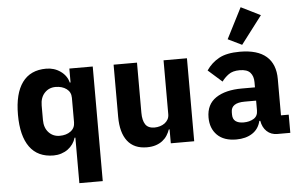

<svg xmlns="http://www.w3.org/2000/svg" viewBox="-63 -913 1898 1210"><g transform="rotate(-5 886.5 -308.0)"><path d="M391 -88H386Q380 -67 367 -48.5Q354 -30 335.5 -16.5Q317 -3 293.5 4.5Q270 12 245 12Q145 12 94 -58.5Q43 -129 43 -263Q43 -397 94 -467Q145 -537 245 -537Q296 -537 335.5 -509Q375 -481 386 -437H391V-525H539V200H391ZM294 -108Q336 -108 363.5 -128.5Q391 -149 391 -185V-340Q391 -376 363.5 -396.5Q336 -417 294 -417Q252 -417 224.5 -387.5Q197 -358 197 -308V-217Q197 -167 224.5 -137.5Q252 -108 294 -108Z M987 -88H982Q975 -68 963.5 -50Q952 -32 934 -18Q916 -4 891.5 4Q867 12 835 12Q754 12 712.5 -41.5Q671 -95 671 -195V-525H819V-208Q819 -160 836 -134Q853 -108 894 -108Q911 -108 928 -113Q945 -118 958 -127.5Q971 -137 979 -151Q987 -165 987 -184V-525H1135V0H987Z M1661 0Q1621 0 1594.5 -25Q1568 -50 1561 -92H1555Q1543 -41 1502 -14.5Q1461 12 1401 12Q1322 12 1280 -30Q1238 -72 1238 -141Q1238 -224 1298.5 -264.5Q1359 -305 1463 -305H1546V-338Q1546 -376 1526 -398.5Q1506 -421 1459 -421Q1415 -421 1389 -402Q1363 -383 1346 -359L1258 -437Q1290 -484 1338.5 -510.5Q1387 -537 1470 -537Q1582 -537 1638 -488Q1694 -439 1694 -345V-115H1743V0ZM1456 -91Q1493 -91 1519.5 -107Q1546 -123 1546 -159V-221H1474Q1387 -221 1387 -162V-147Q1387 -118 1405 -104.5Q1423 -91 1456 -91ZM1489 -579 1401 -622 1500 -816 1623 -755Z"/></g></svg>

Font: IBM Plex Thai
Style: Bold
Weight: 700
Designer: Mike Abbink, Paul van der Laan, Pieter van Rosmalen, Ben Mitchell, Mark Frömberg
Foundry: Bold Monday
Version: Version 1.0